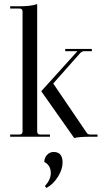

<svg xmlns="http://www.w3.org/2000/svg" viewBox="-20 -673 501 945"><path d="M30 0V-11H76Q91 -11 91 -26V-616Q91 -631 76 -631H30V-642H71Q134 -642 163 -653V-26Q163 -11 177 -11H226V0ZM345 6 183 -224 361 -421H301V-432H432V-421H393Q384 -421 374 -411L242 -262L407 -19Q412 -11 423 -11H460V0H423Q373 0 345 6ZM209 252 201 243Q230 211 230 179Q230 141 198 124Q198 104 211.5 89.5Q225 75 244 75Q288 75 288 127Q288 160 265.5 196.5Q243 233 209 252Z"/></svg>

Font: Arapey Regular-Display
Style: Regular
Weight: 400
Designer: Eduardo Rodriguez Tunni
Foundry: Eduardo Rodriguez Tunni
Version: Version 4.000